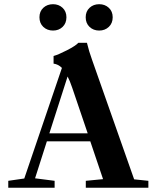

<svg xmlns="http://www.w3.org/2000/svg" viewBox="-20 -876 735 896"><path d="M379.9 -795.4Q379.9 -822.8 397.9 -839.6Q416 -856.4 442.9 -856.4Q469.7 -856.4 487.8 -839.6Q505.9 -822.8 505.9 -795.4Q505.9 -767.6 487.8 -750.5Q469.7 -733.4 442.9 -733.4Q416 -733.4 397.9 -750.5Q379.9 -767.6 379.9 -795.4ZM227.5 -733.4Q200.2 -733.4 182.1 -750.5Q164.1 -767.6 164.1 -795.4Q164.1 -822.8 182.1 -839.6Q200.2 -856.4 227.5 -856.4Q253.9 -856.4 272 -839.6Q290 -822.8 290 -795.4Q290 -767.6 272.2 -750.5Q254.4 -733.4 227.5 -733.4ZM18.6 0V-32.2L93.3 -43L269 -559.1Q252 -576.2 230 -579.1V-614.7Q252.9 -621.1 293.2 -641.8Q333.5 -662.6 345.7 -676.3H385.7Q395.5 -635.3 409.7 -596.7L606 -39.1L672.4 -32.2V0H380.4V-32.2L460.9 -40L401.4 -216.3H198.7L143.6 -43.9L234.9 -32.2V0ZM316.9 -466.8Q305.7 -500 295.4 -519L210.4 -253.9H389.2Z"/></svg>

Font: Elstob 10pt SemiBold
Style: Regular
Weight: 600
Designer: Peter S. Baker
Version: Version 1.015